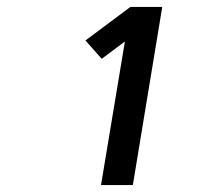

<svg xmlns="http://www.w3.org/2000/svg" viewBox="-20 -858 640 555"><path d="M272 -323 341 -738 274 -688 227 -741 357 -838H449L364 -323Z"/></svg>

Font: Iosevka Aile
Style: Bold Italic
Weight: 700
Italic angle: -9°
Designer: Belleve Invis
Foundry: Belleve Invis
Version: Version 28.0.1; ttfautohint (v1.8.4)